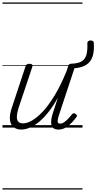

<svg xmlns="http://www.w3.org/2000/svg" viewBox="-20 -1030 778 1550"><path d="M152 16Q116 16 91 -2.5Q66 -21 60.5 -60.5Q55 -100 76 -162L186 -494Q191 -506 197 -510.5Q203 -515 217 -515Q233 -515 239 -509Q245 -503 241 -491L130 -159Q117 -118 116 -90Q115 -62 127.5 -48Q140 -34 166 -34Q198 -34 238.5 -57Q279 -80 325.5 -129.5Q372 -179 421 -259.5Q470 -340 517 -455L530 -495Q534 -508 540.5 -512Q547 -516 560 -516Q610 -518 638 -534Q666 -550 677 -586Q688 -622 685 -681Q685 -692 692.5 -697.5Q700 -703 710 -703.5Q720 -704 728.5 -699.5Q737 -695 737 -684Q742 -622 728.5 -577.5Q715 -533 679 -508.5Q643 -484 581 -479L456 -101Q448 -76 446 -61Q444 -46 448.5 -39Q453 -32 464 -32Q481 -32 498.5 -44Q516 -56 532.5 -73.5Q549 -91 562 -108Q569 -116 575.5 -116Q582 -116 590 -110Q600 -104 601 -97.5Q602 -91 597 -85Q585 -68 563.5 -44Q542 -20 513.5 -2Q485 16 452 16Q428 16 414 6.5Q400 -3 395.5 -20.5Q391 -38 394 -62.5Q397 -87 406 -115L448 -243Q409 -172 369 -122.5Q329 -73 290.5 -42.5Q252 -12 217 2Q182 16 152 16ZM0 490H646V500H0ZM0 -20H646V0H0ZM0 -505H646V-500H0ZM0 -1010H646V-1000H0Z"/></svg>

Font: Playwrite US Trad Guides
Style: Regular
Weight: 400
Designer: Veronika Burian, José Scaglione
Foundry: TypeTogether
Version: Version 1.003